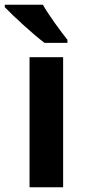

<svg xmlns="http://www.w3.org/2000/svg" viewBox="-52 -786 357 806"><path d="M128 -766H-32V-756C2 -720 89 -640 135 -606H231V-619C203 -654 153 -722 128 -766ZM213 0V-546H72V0Z"/></svg>

Font: Noto Sans Sinhala UI SemiCondensed
Style: Bold
Weight: 700
Width: 4
Designer: Jelle Bosma - Monotype Design Team
Foundry: Monotype Imaging Inc.
Version: Version 2.006